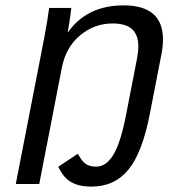

<svg xmlns="http://www.w3.org/2000/svg" viewBox="-20 -689 640 719"><path d="M322.8 9.8Q290 9.8 267.3 2.2Q244.6 -5.4 228.8 -20Q212.9 -34.7 198.2 -64.5L271.5 -113.3Q287.1 -84 302.2 -74.5Q317.4 -64.9 339.8 -64.9Q378.4 -64.9 405.8 -111.6Q433.1 -158.2 453.6 -266.6L493.2 -470.2Q498 -494.6 498 -515.1Q498 -557.6 475.1 -579.3Q452.1 -601.1 401.4 -601.1Q333.5 -601.1 280.3 -556.9Q227.1 -512.7 211.9 -437L127 0H39.1L145.5 -546.4L157.7 -616.2L164.1 -659.2H247.1Q247.1 -656.2 242.9 -626.2Q238.8 -596.2 233.4 -568.8H234.9Q306.6 -668.9 442.9 -668.9Q590.3 -668.9 590.3 -541.5Q590.3 -514.2 584 -482.9L541.5 -264.6Q513.2 -117.2 460.9 -53.7Q408.7 9.8 322.8 9.8Z"/></svg>

Font: Liberation Mono
Style: Italic
Weight: 400
Italic angle: -12°
Monospace: yes
Designer: Steve Matteson
Foundry: Ascender Corporation
Version: Version 2.1.5